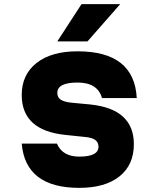

<svg xmlns="http://www.w3.org/2000/svg" viewBox="-20 -888 740 928"><path d="M255 -194Q282 -131 363 -131Q456 -131 456 -179Q456 -200 440.5 -211.5Q425 -223 391 -226L295 -236Q85 -258 85 -429Q85 -527 156.5 -583.5Q228 -640 355 -640Q629 -640 641 -414H473Q452 -489 355 -489Q257 -489 257 -439Q257 -418 272.5 -407Q288 -396 322 -392L417 -383Q627 -361 627 -191Q627 -91 557.5 -35.5Q488 20 363 20Q103 20 85 -194ZM257 -688 374 -868H561L403 -688Z"/></svg>

Font: Martian Mono ExtraBold
Style: Regular
Weight: 800
Monospace: yes
Designer: Roman Shamin
Foundry: Evil Martians
Version: Version 1.000; ttfautohint (v1.8.4.7-5d5b)